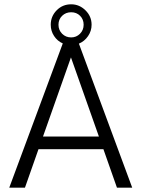

<svg xmlns="http://www.w3.org/2000/svg" viewBox="-20 -873 659 893"><path d="M272 -671Q247 -682 231.5 -705.5Q216 -729 216 -758Q216 -797 243.5 -825Q271 -853 311 -853Q349 -853 377.5 -825Q406 -797 406 -758Q406 -729 389.5 -705Q373 -681 347 -670L595 0H524L461 -179H159L96 0H23ZM369 -758Q369 -783 352.5 -799.5Q336 -816 311 -816Q286 -816 269 -799.5Q252 -783 252 -758Q252 -733 269 -716Q286 -699 311 -699Q335 -699 352 -716Q369 -733 369 -758ZM440 -238 310 -606 180 -238Z"/></svg>

Font: Hanken Grotesk Light
Style: Regular
Weight: 300
Designer: Alfredo Marco Pradil
Foundry: Hanken Design Co.
Version: Version 3.014